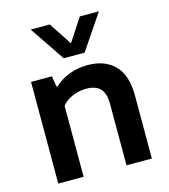

<svg xmlns="http://www.w3.org/2000/svg" viewBox="-118 -901 874 995"><g transform="rotate(-15 319.0 -404.0)"><path d="M71 -545.5H183L192 -488.5H199Q233 -520 278.5 -537Q324 -554 375.5 -554Q467.5 -554 520.2 -501.2Q573 -448.5 573 -336V0H437V-329Q437 -387.5 411.8 -412.5Q386.5 -437.5 337.5 -437.5Q301 -437.5 266 -423.5Q231 -409.5 207 -381.5V0H71ZM403 -808H505.5L378.5 -620H266.5L139.5 -808H242L322.5 -685Z"/></g></svg>

Font: Encode Sans Semi Expanded SmBd
Style: Regular
Weight: 600
Width: 6
Designer: Multiple Designers
Foundry: Impallari Type
Version: Version 2.000